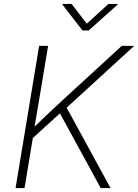

<svg xmlns="http://www.w3.org/2000/svg" viewBox="-20 -962 707 982"><path d="M134.3 -243.7 134.8 -292.5Q168 -325.2 199.2 -355Q230.5 -384.8 262 -414.1Q293.5 -443.4 326.7 -474.1L603 -727.5H666.5L309.6 -400.9L303.2 -397.5ZM59.6 0 180.2 -727.5H226.1L183.6 -472.2L154.3 -299.8L150.9 -274.4L105.5 0ZM495.1 0 281.2 -392.1 313.5 -424.8 545.4 0ZM346.2 -941.9 423.8 -840.8 534.7 -941.9H582L581.5 -938.5L433.6 -806.2H401.9L299.3 -938.5L299.8 -941.9Z"/></svg>

Font: Inter ExtraLight
Style: Italic
Weight: 250
Italic angle: -9.3988°
Designer: Rasmus Andersson
Foundry: rsms
Version: Version 4.001;git-66647c0bb